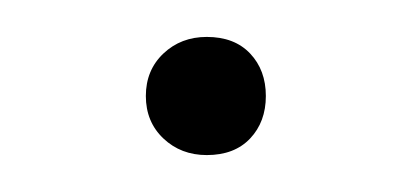

<svg xmlns="http://www.w3.org/2000/svg" viewBox="-20 -377 224 104"><path d="M124 -325Q124 -311 115.5 -302Q107 -293 92 -293Q78 -293 68.5 -302Q59 -311 59 -325Q59 -339 68.5 -348Q78 -357 92 -357Q107 -357 115.5 -348Q124 -339 124 -325Z"/></svg>

Font: FiraGO UltraLight
Style: Regular
Weight: 200
Designer: bBox Type
Foundry: bBox Type GmbH
Version: Version 1.001